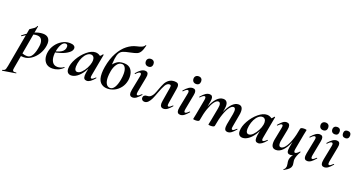

<svg xmlns="http://www.w3.org/2000/svg" viewBox="-125 -1541 4892 2630"><g transform="rotate(20 2321.5 -226.0)"><path d="M-69 263Q-49 258 -40 251.5Q-31 245 -26 231Q-21 217 -15 185L87 -386Q87 -388 104 -398Q132 -415 151 -430Q170 -445 175 -464Q176 -468 181.5 -467Q187 -466 186 -462L73 178Q69 202 69 207Q69 222 76 228.5Q83 235 99 235Q104 235 120 233Q124 233 125.5 238Q127 243 123 244L-67 275Q-70 276 -71.5 270Q-73 264 -69 263ZM57 -8 67 -70Q92 -51 119 -40Q146 -29 182 -29Q230 -29 258 -80.5Q286 -132 297 -220Q299 -238 299 -247Q299 -290 279.5 -317Q260 -344 216 -344Q173 -344 126.5 -323.5Q80 -303 20 -260Q19 -259 17 -259Q13 -259 11 -263Q9 -267 13 -270Q81 -326 151.5 -359.5Q222 -393 285 -393Q337 -393 363.5 -366Q390 -339 390 -288Q390 -271 387 -253Q377 -186 340.5 -127.5Q304 -69 251.5 -34Q199 1 145 1Q100 1 57 -8Z M427 -136Q427 -158 432 -185Q442 -239 476.5 -288Q511 -337 563 -368Q615 -399 675 -399Q713 -399 734 -386Q755 -373 755 -350Q755 -315 715 -283.5Q675 -252 611 -230Q547 -208 478 -201L480 -214Q562 -227 608.5 -256Q655 -285 655 -336Q655 -353 646.5 -362.5Q638 -372 623 -372Q590 -372 565 -329Q540 -286 529 -218Q525 -194 525 -166Q525 -105 550 -68.5Q575 -32 624 -32Q645 -32 669.5 -39.5Q694 -47 714 -63H715Q718 -63 720.5 -60Q723 -57 721 -55Q685 -20 645 -4Q605 12 565 12Q496 12 461.5 -30Q427 -72 427 -136Z M772 -63Q772 -130 816.5 -209.5Q861 -289 926.5 -344Q992 -399 1050 -399Q1084 -399 1113 -380Q1142 -361 1145 -324L1085 -357Q1102 -359 1120.5 -373Q1139 -387 1152 -407Q1154 -409 1156 -409Q1159 -409 1162 -407Q1165 -405 1164 -404L1106 -89Q1103 -76 1103 -66Q1103 -42 1117 -42Q1136 -42 1171 -77Q1172 -78 1174 -78Q1177 -78 1179 -74.5Q1181 -71 1179 -69Q1115 9 1067 9Q1041 9 1029 -5.5Q1017 -20 1017 -51Q1017 -68 1020 -89L1045 -229L1066 -246Q1043 -167 1005 -108Q967 -49 923.5 -18Q880 13 839 13Q808 13 790 -6Q772 -25 772 -63ZM1050 -253Q1053 -270 1053 -283Q1053 -314 1039 -332Q1025 -350 1000 -350Q972 -350 944.5 -327Q917 -304 896.5 -263Q876 -222 867 -172Q862 -140 862 -124Q862 -91 873 -75.5Q884 -60 903 -60Q933 -60 964.5 -91.5Q996 -123 1019.5 -168.5Q1043 -214 1050 -253Z M1226 -160Q1226 -201 1235 -255Q1257 -380 1305.5 -468Q1354 -556 1417 -605Q1480 -654 1548 -669Q1586 -677 1616 -689Q1646 -701 1659 -725Q1660 -728 1665.5 -727Q1671 -726 1670 -723Q1654 -657 1635 -626.5Q1616 -596 1587 -584Q1558 -572 1494 -559Q1427 -546 1395.5 -532.5Q1364 -519 1347.5 -491Q1331 -463 1323 -405Q1313 -332 1313 -202L1260 -225Q1294 -301 1332.5 -338.5Q1371 -376 1401.5 -384.5Q1432 -393 1463 -393Q1537 -393 1570.5 -348.5Q1604 -304 1604 -238Q1604 -210 1600 -189Q1589 -128 1554 -82Q1519 -36 1469.5 -11.5Q1420 13 1367 13Q1302 13 1264 -28.5Q1226 -70 1226 -160ZM1503 -168Q1511 -211 1511 -253Q1511 -311 1492.5 -342Q1474 -373 1444 -373Q1400 -373 1370.5 -329.5Q1341 -286 1331 -227Q1322 -178 1322 -138Q1322 -77 1342.5 -42.5Q1363 -8 1401 -8Q1436 -8 1462.5 -49Q1489 -90 1503 -168Z M1686 -47Q1686 -62 1691 -89L1732 -297Q1735 -311 1735 -320Q1735 -333 1730 -339.5Q1725 -346 1717 -346Q1696 -346 1660 -306Q1659 -305 1657 -305Q1653 -305 1651 -308.5Q1649 -312 1651 -315Q1687 -357 1716 -376Q1745 -395 1773 -395Q1821 -395 1821 -343Q1821 -326 1817 -309L1775 -89Q1773 -80 1773 -66Q1773 -42 1788 -42Q1798 -42 1810.5 -51Q1823 -60 1841 -77Q1843 -79 1845 -79Q1848 -79 1850 -75.5Q1852 -72 1849 -69Q1815 -29 1788.5 -10Q1762 9 1734 9Q1686 9 1686 -47ZM1737 -520Q1737 -544 1752.5 -559Q1768 -574 1794 -574Q1820 -574 1834.5 -559Q1849 -544 1849 -520Q1849 -492 1834.5 -477Q1820 -462 1794 -462Q1768 -462 1752.5 -477.5Q1737 -493 1737 -520Z M1861 -34Q1861 -55 1876 -67.5Q1891 -80 1916 -80Q1947 -80 1968 -98.5Q1989 -117 2002 -144Q2015 -171 2032 -219Q2053 -277 2071 -312Q2089 -347 2121.5 -371.5Q2154 -396 2204 -396Q2235 -396 2250.5 -383.5Q2266 -371 2266 -339Q2266 -326 2263 -308L2227 -89Q2225 -71 2225 -66Q2225 -42 2240 -42Q2250 -42 2261.5 -50.5Q2273 -59 2293 -77Q2295 -79 2296 -79Q2299 -79 2301 -75.5Q2303 -72 2301 -69Q2267 -29 2240.5 -10Q2214 9 2186 9Q2134 9 2134 -52Q2134 -70 2138 -89L2170 -282Q2173 -299 2173 -308Q2173 -323 2168 -328Q2163 -333 2153 -333Q2116 -333 2092 -292Q2068 -251 2038 -169Q2017 -110 2000.5 -75Q1984 -40 1961 -15.5Q1938 9 1908 9Q1886 9 1873.5 -3.5Q1861 -16 1861 -34Z M2381 -47Q2381 -62 2386 -89L2427 -297Q2430 -311 2430 -320Q2430 -333 2425 -339.5Q2420 -346 2412 -346Q2391 -346 2355 -306Q2354 -305 2352 -305Q2348 -305 2346 -308.5Q2344 -312 2346 -315Q2382 -357 2411 -376Q2440 -395 2468 -395Q2516 -395 2516 -343Q2516 -326 2512 -309L2470 -89Q2468 -80 2468 -66Q2468 -42 2483 -42Q2493 -42 2505.5 -51Q2518 -60 2536 -77Q2538 -79 2540 -79Q2543 -79 2545 -75.5Q2547 -72 2544 -69Q2510 -29 2483.5 -10Q2457 9 2429 9Q2381 9 2381 -47ZM2432 -520Q2432 -544 2447.5 -559Q2463 -574 2489 -574Q2515 -574 2529.5 -559Q2544 -544 2544 -520Q2544 -492 2529.5 -477Q2515 -462 2489 -462Q2463 -462 2447.5 -477.5Q2432 -493 2432 -520Z M3072 -48Q3072 -68 3076 -89L3106 -248Q3111 -278 3111 -294Q3111 -342 3082 -342Q3056 -342 3027 -304.5Q2998 -267 2971.5 -192Q2945 -117 2928 -12L2910 -13Q2929 -133 2963.5 -220Q2998 -307 3042 -353Q3086 -399 3134 -399Q3198 -399 3198 -318Q3198 -291 3193 -267L3161 -89Q3158 -74 3158 -65Q3158 -42 3174 -42Q3184 -42 3195.5 -50.5Q3207 -59 3226 -77Q3228 -79 3230 -79Q3233 -79 3235 -75.5Q3237 -72 3234 -69Q3200 -29 3174 -10Q3148 9 3120 9Q3072 9 3072 -48ZM2617 0 2621 -21Q2631 -68 2632 -74L2673 -297Q2675 -306 2675 -319Q2675 -346 2658 -346Q2637 -346 2600 -306Q2599 -305 2597 -305Q2594 -305 2592 -308.5Q2590 -312 2592 -315Q2628 -357 2656.5 -376Q2685 -395 2714 -395Q2761 -395 2761 -342Q2761 -327 2758 -309L2706 -12Q2701 8 2650 8Q2617 8 2617 0ZM2839 0 2843 -21Q2853 -68 2854 -74L2887 -250Q2892 -278 2892 -293Q2892 -318 2883.5 -330Q2875 -342 2860 -342Q2833 -342 2803.5 -302.5Q2774 -263 2748 -188Q2722 -113 2706 -12L2688 -13Q2707 -131 2740.5 -218Q2774 -305 2818.5 -352Q2863 -399 2913 -399Q2945 -399 2962 -378.5Q2979 -358 2979 -317Q2979 -299 2974 -269L2928 -12Q2926 -3 2912 2.5Q2898 8 2872 8Q2839 8 2839 0Z M3271 -63Q3271 -130 3315.5 -209.5Q3360 -289 3425.5 -344Q3491 -399 3549 -399Q3583 -399 3612 -380Q3641 -361 3644 -324L3584 -357Q3601 -359 3619.5 -373Q3638 -387 3651 -407Q3653 -409 3655 -409Q3658 -409 3661 -407Q3664 -405 3663 -404L3605 -89Q3602 -76 3602 -66Q3602 -42 3616 -42Q3635 -42 3670 -77Q3671 -78 3673 -78Q3676 -78 3678 -74.5Q3680 -71 3678 -69Q3614 9 3566 9Q3540 9 3528 -5.5Q3516 -20 3516 -51Q3516 -68 3519 -89L3544 -229L3565 -246Q3542 -167 3504 -108Q3466 -49 3422.5 -18Q3379 13 3338 13Q3307 13 3289 -6Q3271 -25 3271 -63ZM3549 -253Q3552 -270 3552 -283Q3552 -314 3538 -332Q3524 -350 3499 -350Q3471 -350 3443.5 -327Q3416 -304 3395.5 -263Q3375 -222 3366 -172Q3361 -140 3361 -124Q3361 -91 3372 -75.5Q3383 -60 3402 -60Q3432 -60 3463.5 -91.5Q3495 -123 3518.5 -168.5Q3542 -214 3549 -253Z M3757 -69Q3757 -95 3762 -119L3797 -297Q3800 -312 3800 -321Q3800 -344 3784 -344Q3774 -344 3762.5 -335.5Q3751 -327 3732 -309Q3730 -307 3728 -307Q3725 -307 3723 -310.5Q3721 -314 3724 -317Q3758 -357 3783.5 -376Q3809 -395 3837 -395Q3886 -395 3886 -338Q3886 -324 3881 -297L3850 -138Q3845 -116 3845 -93Q3845 -44 3877 -44Q3906 -44 3937 -82.5Q3968 -121 3995 -196Q4022 -271 4039 -374L4057 -373Q4038 -255 4003 -168Q3968 -81 3922.5 -34Q3877 13 3826 13Q3757 13 3757 -69ZM4020 234Q4017 234 4014.5 230Q4012 226 4015 225Q4030 214 4035.5 203.5Q4041 193 4043 180Q4044 176 4044 167Q4044 156 4040 132Q4035 112 4035 92Q4035 81 4036 75Q4040 49 4052.5 27Q4065 5 4097 -29L4093 -13Q4080 -3 4063.5 3Q4047 9 4031 9Q3984 9 3984 -44Q3984 -59 3987 -77L4039 -374Q4044 -394 4095 -394Q4112 -394 4120 -391.5Q4128 -389 4128 -386L4124 -365Q4114 -318 4113 -312L4072 -89Q4070 -80 4070 -67Q4070 -40 4087 -40Q4108 -40 4145 -80Q4146 -81 4148 -81Q4151 -81 4153 -77.5Q4155 -74 4153 -71Q4115 -9 4108 46Q4106 62 4112 92Q4118 125 4115 139Q4112 162 4093 183Q4074 204 4021 234Z M4233 -47Q4233 -62 4238 -89L4279 -297Q4282 -311 4282 -320Q4282 -333 4277 -339.5Q4272 -346 4264 -346Q4243 -346 4207 -306Q4206 -305 4204 -305Q4200 -305 4198 -308.5Q4196 -312 4198 -315Q4234 -357 4263 -376Q4292 -395 4320 -395Q4368 -395 4368 -343Q4368 -326 4364 -309L4322 -89Q4320 -80 4320 -66Q4320 -42 4335 -42Q4345 -42 4357.5 -51Q4370 -60 4388 -77Q4390 -79 4392 -79Q4395 -79 4397 -75.5Q4399 -72 4396 -69Q4362 -29 4335.5 -10Q4309 9 4281 9Q4233 9 4233 -47ZM4284 -520Q4284 -544 4299.5 -559Q4315 -574 4341 -574Q4367 -574 4381.5 -559Q4396 -544 4396 -520Q4396 -492 4381.5 -477Q4367 -462 4341 -462Q4315 -462 4299.5 -477.5Q4284 -493 4284 -520Z M4480 -47Q4480 -62 4485 -89L4526 -297Q4529 -311 4529 -320Q4529 -333 4524 -339.5Q4519 -346 4511 -346Q4490 -346 4454 -306Q4453 -305 4451 -305Q4447 -305 4445 -308.5Q4443 -312 4445 -315Q4481 -357 4510 -376Q4539 -395 4567 -395Q4615 -395 4615 -343Q4615 -326 4611 -309L4569 -89Q4567 -80 4567 -66Q4567 -42 4582 -42Q4592 -42 4604.5 -51Q4617 -60 4635 -77Q4637 -79 4639 -79Q4642 -79 4644 -75.5Q4646 -72 4643 -69Q4609 -29 4582.5 -10Q4556 9 4528 9Q4480 9 4480 -47ZM4456 -519Q4456 -543 4471 -557Q4486 -571 4511 -571Q4535 -571 4548.5 -557Q4562 -543 4562 -519Q4562 -493 4549 -478.5Q4536 -464 4511 -464Q4486 -464 4471 -478.5Q4456 -493 4456 -519ZM4612 -519Q4612 -543 4625.5 -556.5Q4639 -570 4664 -570Q4688 -570 4701.5 -556.5Q4715 -543 4715 -519Q4715 -493 4701.5 -478.5Q4688 -464 4664 -464Q4639 -464 4625.5 -478.5Q4612 -493 4612 -519Z"/></g></svg>

Font: Cormorant Infant
Style: Bold Italic
Weight: 700
Italic angle: -10°
Designer: Christian Thalmann (Catharsis Fonts)
Foundry: Catharsis Fonts
Version: Version 4.000